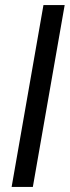

<svg xmlns="http://www.w3.org/2000/svg" viewBox="-20 -740 276 760"><path d="M26 0 152 -720H236L110 0Z"/></svg>

Font: DM Sans 10pt
Style: Italic
Weight: 400
Italic angle: -10°
Version: Version 4.004;gftools[0.9.30]